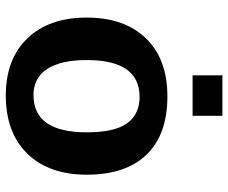

<svg xmlns="http://www.w3.org/2000/svg" viewBox="-82 -684 774 651"><g transform="rotate(90 305.5 -358.0)"><path d="M571.8 -264.6Q571.8 -136.2 500.5 -63.2Q429.2 9.8 303.2 9.8Q179.7 9.8 109.4 -63.5Q39.1 -136.7 39.1 -264.6Q39.1 -392.1 109.4 -465.1Q179.7 -538.1 306.2 -538.1Q435.5 -538.1 503.7 -467.5Q571.8 -397 571.8 -264.6ZM428.2 -264.6Q428.2 -358.9 397.5 -401.4Q366.7 -443.8 308.1 -443.8Q183.1 -443.8 183.1 -264.6Q183.1 -176.3 213.6 -130.1Q244.1 -84 301.8 -84Q428.2 -84 428.2 -264.6ZM234.9 -623.5V-724.6H372.1V-623.5Z"/></g></svg>

Font: Arial
Style: Bold
Weight: 700
Designer: Steve Matteson
Foundry: Ascender Corporation
Version: Version 2.00.3